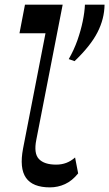

<svg xmlns="http://www.w3.org/2000/svg" viewBox="-20 -792 468 822"><path d="M193.8 10.2Q119.8 10.2 91.2 -30.8Q62.6 -71.9 78.8 -156.5L174.8 -649.6H63.4L86.9 -772H248.3L135.5 -193.7Q123.8 -135.3 146.6 -111.3Q169.4 -87.2 220.4 -87.2Q243.8 -87.2 263.6 -94.6Q283.5 -102 301.4 -117.8L314.6 -49.7Q289.1 -17.9 258.5 -3.9Q227.9 10.2 193.8 10.2ZM299.3 -530.2 274.3 -539Q297 -578.6 311.6 -620.1Q326.1 -661.6 334.2 -701Q342.3 -740.4 343.6 -772H427.6Q426.9 -711.5 397.4 -653.7Q368 -596 299.3 -530.2Z"/></svg>

Font: Savate ExtraLight
Style: Italic
Weight: 200
Italic angle: -11°
Designer: Max Esnée
Foundry: Plomb Type
Version: Version 2.000